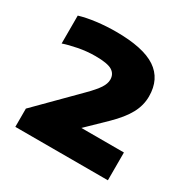

<svg xmlns="http://www.w3.org/2000/svg" viewBox="-122 -928 723 733"><g transform="rotate(30 239.5 -561.5)"><path d="M36 -308V-388.5L201.5 -555Q233.5 -587 246.8 -607.2Q260 -627.5 260 -645Q260 -670 239.8 -682.5Q219.5 -695 166 -695Q129 -695 91.8 -687.8Q54.5 -680.5 30 -672V-795Q61.5 -804.5 103.2 -809.8Q145 -815 188 -815Q308 -815 364 -777.5Q420 -740 420 -663.5Q420 -624 400.2 -587.5Q380.5 -551 337 -508.5L256.5 -430.5H444V-308Z"/></g></svg>

Font: Encode Sans Exp XBd
Style: Regular
Weight: 800
Width: 7
Designer: Multiple Designers
Foundry: Impallari Type
Version: Version 3.002; ttfautohint (v1.8.3) -l 8 -r 50 -G 200 -x 14 